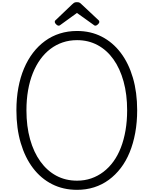

<svg xmlns="http://www.w3.org/2000/svg" viewBox="-20 -1740 1424 1779"><path d="M694 19Q566 19 462.5 -33.5Q359 -86 285.5 -183Q212 -280 172 -415.5Q132 -551 132 -718Q132 -829 150 -926.5Q168 -1024 202.5 -1105.5Q237 -1187 286 -1251Q335 -1315 397.5 -1360.5Q460 -1406 534.5 -1429.5Q609 -1453 694 -1453Q820 -1453 922.5 -1400.5Q1025 -1348 1098.5 -1251Q1172 -1154 1211.5 -1019Q1251 -884 1251 -718Q1251 -607 1233 -509Q1215 -411 1181.5 -329Q1148 -247 1099 -183Q1050 -119 988 -73.5Q926 -28 852 -4.5Q778 19 694 19ZM694 -66Q764 -66 825 -87Q886 -108 938 -147.5Q990 -187 1031 -243.5Q1072 -300 1100 -372.5Q1128 -445 1143 -532Q1158 -619 1158 -718Q1158 -865 1125 -985Q1092 -1105 1031 -1190.5Q970 -1276 884.5 -1322Q799 -1368 694 -1368Q623 -1368 561 -1347Q499 -1326 447 -1286.5Q395 -1247 354 -1190.5Q313 -1134 284 -1061.5Q255 -989 240 -903Q225 -817 225 -718Q225 -570 258.5 -450Q292 -330 354 -244Q416 -158 501.5 -112Q587 -66 694 -66ZM523 -1502Q513 -1502 500.5 -1514Q488 -1526 488 -1536Q488 -1539 488 -1543Q488 -1547 494 -1552L649 -1700Q656 -1707 665 -1713.5Q674 -1720 693 -1720Q712 -1720 720.5 -1713.5Q729 -1707 736 -1700L894 -1552Q899 -1547 899.5 -1543Q900 -1539 900 -1536Q900 -1526 887 -1514Q874 -1502 864 -1502Q858 -1502 853 -1505.5Q848 -1509 840 -1515L693 -1620L548 -1515Q541 -1509 535 -1505.5Q529 -1502 523 -1502Z"/></svg>

Font: Playwrite ID
Style: Regular
Weight: 400
Designer: Veronika Burian, José Scaglione
Foundry: TypeTogether
Version: Version 1.002